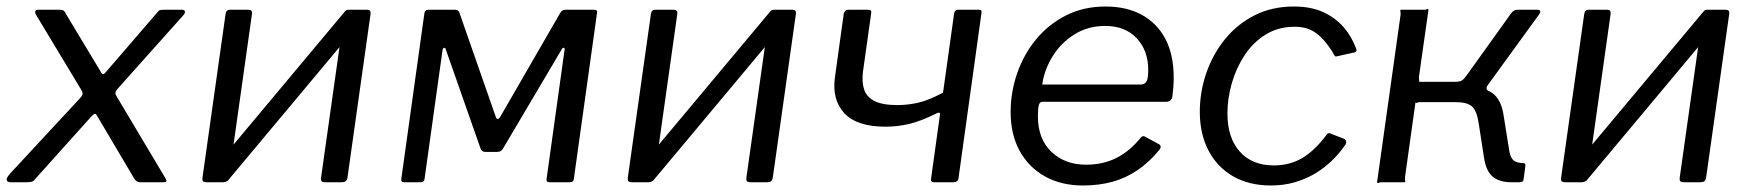

<svg xmlns="http://www.w3.org/2000/svg" viewBox="-31 -560 5381 590"><path d="M473.7 -18.4Q481.2 -6.8 480.3 -3.4Q479.4 0 469.7 0H400.5Q393.5 0 388.5 -3.5Q383.6 -7 381.5 -11.2L267.3 -204.1Q263 -211.6 259.3 -210.1Q255.6 -208.5 248.7 -201L74.5 -7Q71.5 -2.8 65.4 -1.4Q59.2 0 51.5 0H1.7Q-8.4 0 -10.3 -6.4Q-12.2 -12.8 -0.3 -26.3L214.5 -257.8Q220.9 -264.4 222.3 -269.4Q223.7 -274.4 220.9 -280.3L78.9 -515.9Q76.3 -521.1 77.6 -525.6Q78.9 -530 86.5 -530H152.7Q161 -530 165 -527Q168.9 -524 170.7 -518.8L280.7 -336Q283.3 -331.1 287.4 -332.6Q291.5 -334.1 295.8 -340.2L453.4 -523Q457.1 -528.2 461.1 -529.1Q465.1 -530 473.4 -530H527.7Q536.5 -530 537.2 -524.7Q537.9 -519.3 533.2 -514.1L331.5 -288.3Q325.9 -282.3 324.2 -277.1Q322.6 -272 326.1 -266L473.7 -18.4Z M743.3 -517.2 672.7 -16.7Q670.9 0 653.8 0H604.7Q595.5 0 592.9 -3.1Q590.2 -6.2 591.2 -14.1L662.1 -516.4Q663.6 -530 675.4 -530H733.4Q744.9 -530 743.3 -517.2ZM1107.7 -517.2 1037.1 -16.7Q1035.8 -7.2 1031.9 -3.6Q1028 0 1017.5 0H969.1Q959.9 0 957.3 -3.1Q954.6 -6.2 955.6 -14.1L1026.5 -516.4Q1028 -530 1039.8 -530H1097.8Q1109.3 -530 1107.7 -517.2ZM1029.3 -525.3 1072.6 -487.4 668.1 -3.7 625.5 -42.6Z M1210.2 0Q1200.6 0 1202.2 -10.4L1273.3 -520.4Q1275.1 -530 1285 -530H1367.7Q1378 -530 1380.8 -520.8L1492.4 -201.2Q1494.4 -194.7 1498.3 -194.5Q1502.3 -194.4 1506.3 -201.2L1690.1 -519.5Q1692.9 -524.7 1696.7 -527.3Q1700.6 -530 1706.5 -530H1795.4Q1805.7 -530 1803.5 -519.6L1732.3 -9.6Q1731.3 0 1720.6 0H1656.6Q1647 0 1648.6 -10.4L1704 -407.9Q1705 -413 1701.2 -413.2Q1697.4 -413.4 1694.6 -407.6L1514.3 -102.8Q1508.5 -93.2 1497.7 -93.2H1461Q1448.7 -93.2 1445.7 -103.6L1339.2 -407.1Q1338.2 -413.5 1334.3 -413.1Q1330.3 -412.7 1329 -406.9L1273.5 -9.6Q1272.5 0 1261.9 0Z M2050.3 -517.2 1979.7 -16.7Q1977.9 0 1960.8 0H1911.7Q1902.5 0 1899.9 -3.1Q1897.2 -6.2 1898.2 -14.1L1969.1 -516.4Q1970.6 -530 1982.4 -530H2040.4Q2051.9 -530 2050.3 -517.2ZM2414.7 -517.2 2344.1 -16.7Q2342.8 -7.2 2338.9 -3.6Q2335 0 2324.5 0H2276.1Q2266.9 0 2264.3 -3.1Q2261.6 -6.2 2262.6 -14.1L2333.5 -516.4Q2335 -530 2346.8 -530H2404.8Q2416.3 -530 2414.7 -517.2ZM2336.3 -525.3 2379.6 -487.4 1975.1 -3.7 1932.5 -42.6Z M2840 0Q2833.7 0 2831.4 -2.7Q2829.1 -5.5 2830.1 -11.2L2857.6 -209.1Q2858.6 -216.4 2848.5 -212.3Q2800.1 -188.2 2764 -179.4Q2728 -170.7 2690.1 -170.7Q2601.6 -170.7 2563.4 -212.3Q2525.1 -253.8 2534.7 -322.7L2561.7 -517.4Q2564.5 -530 2576.1 -530H2636.8Q2642.6 -530 2644.9 -527.4Q2647.2 -524.8 2646 -518.8L2621 -340.9Q2616.8 -308.5 2624.3 -285.3Q2631.9 -262.1 2656.1 -249.6Q2680.4 -237.1 2726.9 -237.1Q2759.3 -237.1 2791.7 -244.7Q2824.1 -252.3 2866.9 -275.5L2901 -519.3Q2903.3 -530 2912.1 -530H2977.3Q2987.3 -530 2985 -520.1L2914.4 -12.3Q2912.6 0 2899.1 0Z M3296.8 10Q3229.7 10 3179.6 -18.2Q3129.5 -46.4 3102.1 -96.8Q3074.6 -147.3 3074.6 -215.1Q3074.6 -277.1 3094.7 -334.9Q3114.7 -392.8 3152.8 -439.1Q3191 -485.4 3244.9 -512.7Q3298.9 -540 3366.3 -540Q3431.1 -540 3478 -514.3Q3524.9 -488.5 3550.3 -440Q3575.7 -391.4 3575.7 -321.9Q3575.7 -308.2 3574.7 -293.8Q3573.7 -279.5 3571.7 -264Q3570.7 -256.5 3565.7 -251.8Q3560.7 -247.1 3551.4 -247.1H3172Q3164.4 -247.1 3161.4 -237.6Q3158.4 -228 3158.4 -202.2Q3158.4 -133.4 3199.8 -93.6Q3241.2 -53.9 3306.5 -53.9Q3358.7 -53.9 3400.1 -74.9Q3441.6 -96 3474.8 -137.6Q3479.4 -142.1 3483 -141.6Q3486.6 -141.1 3490.5 -138.6L3529.1 -117.5Q3539.9 -112.3 3532.8 -100.8Q3500.4 -61.4 3464.3 -37Q3428.3 -12.6 3387 -1.3Q3345.7 10 3296.8 10ZM3474.6 -300.2Q3485.3 -300.2 3491.3 -308.3Q3497.4 -316.5 3497.4 -345.3Q3497.4 -404.5 3462.1 -442.4Q3426.7 -480.3 3365 -480.3Q3311.7 -480.3 3270.1 -454Q3228.6 -427.8 3203.2 -386.4Q3177.9 -345 3171.7 -300.2Z M3944.9 -540Q3997.9 -540 4035.6 -522.5Q4073.3 -505 4098 -476.2Q4122.8 -447.4 4136.1 -411.2Q4138.3 -405.8 4136.9 -403.2Q4135.6 -400.5 4130.6 -398.8L4076.1 -386.7Q4072.5 -385.7 4069.9 -389.3Q4067.2 -392.8 4064.5 -399Q4047.5 -425.9 4030.5 -443.4Q4013.5 -460.8 3993.9 -469.3Q3974.2 -477.8 3947.9 -477.8Q3897.2 -477.8 3858.6 -454Q3819.9 -430.2 3793.8 -390.7Q3767.8 -351.3 3754.3 -304.4Q3740.8 -257.5 3740.8 -211.4Q3740.8 -136.3 3778.8 -94Q3816.7 -51.7 3883.5 -51.7Q3933.3 -51.7 3972.2 -75.3Q4011 -98.9 4046.6 -147.6Q4051.8 -153.3 4058.8 -149.2L4099.4 -133.3Q4103 -132.3 4104.9 -127.5Q4106.8 -122.6 4104 -116.3Q4086.4 -90.6 4063 -67.5Q4039.5 -44.4 4010.7 -27.1Q3981.9 -9.8 3947.8 0.1Q3913.6 10 3874.2 10Q3807.4 10 3758.3 -18.2Q3709.2 -46.4 3682.6 -97.5Q3655.9 -148.6 3655.9 -216.7Q3655.9 -276.8 3675.5 -334.4Q3695.1 -392 3732.5 -438.6Q3769.9 -485.2 3823.6 -512.6Q3877.3 -540 3944.9 -540Z M4200.6 0 4272.8 -514.2Q4273.3 -521.7 4272.1 -525.8Q4270.9 -530 4274.6 -530H4342.9Q4350.3 -529.7 4354 -531.7Q4357.6 -533.7 4358.6 -530L4329.4 -324.4Q4328.8 -318 4330.1 -313.3Q4331.3 -308.7 4327.6 -308.7H4464.9L4487.2 -291.2Q4539.1 -290.1 4561.3 -268.8Q4583.6 -247.5 4589.7 -203.9L4607.1 -95Q4610.8 -74.3 4620.8 -66.7Q4630.8 -59 4648.5 -59Q4657.7 -59 4656.4 -49.8L4650.8 -8.8Q4650.5 -4.1 4647.4 -2.1Q4644.3 0 4638 0H4612.3Q4578.2 0 4557.2 -16.1Q4536.1 -32.2 4529.3 -75L4513.9 -174.7Q4507.8 -219.5 4492.5 -232.8Q4477.3 -246.1 4443.2 -246.1H4334.5Q4328 -246.4 4323.9 -244.4Q4319.7 -242.4 4318.7 -246.1L4286.5 -15.8Q4285.9 -9.3 4287.1 -4.7Q4288.4 0 4284.6 0H4216.4Q4209.9 -0.3 4205.8 1.7Q4201.6 3.7 4200.6 0ZM4441.3 -275.8 4441 -308.7Q4455.9 -308.7 4462.7 -313.7Q4469.4 -318.8 4478 -331.3L4611 -516.9Q4615.4 -523.4 4620.2 -526.7Q4625.1 -530 4631.8 -530H4693.4Q4700.8 -530 4701.9 -525.9Q4702.9 -521.8 4698.3 -515.3L4541.1 -298.8Q4531.5 -285.6 4544.2 -279.7Z M4918.3 -517.2 4847.7 -16.7Q4845.9 0 4828.8 0H4779.7Q4770.5 0 4767.9 -3.1Q4765.2 -6.2 4766.2 -14.1L4837.1 -516.4Q4838.6 -530 4850.4 -530H4908.4Q4919.9 -530 4918.3 -517.2ZM5282.7 -517.2 5212.1 -16.7Q5210.8 -7.2 5206.9 -3.6Q5203 0 5192.5 0H5144.1Q5134.9 0 5132.3 -3.1Q5129.6 -6.2 5130.6 -14.1L5201.5 -516.4Q5203 -530 5214.8 -530H5272.8Q5284.3 -530 5282.7 -517.2ZM5204.3 -525.3 5247.6 -487.4 4843.1 -3.7 4800.5 -42.6Z"/></svg>

Font: Libre Franklin Thin
Style: Italic
Weight: 100
Italic angle: -8°
Designer: Pablo Impallari, Rodrigo Fuenzalida, Nhung Nguyen
Foundry: Impallari Type
Version: Version 3.000